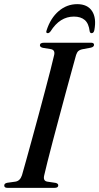

<svg xmlns="http://www.w3.org/2000/svg" viewBox="-20 -906 479 926"><path d="M193 -59.5Q187 -33.5 208 -30L248 -24Q261 -21 261 -12Q261 0 243 0H16Q0.5 0 0.5 -11Q0 -21.5 15 -24.5L54.5 -30Q77 -33.5 86 -61Q93.5 -87 106 -132Q118.5 -177 134 -233.5Q149.5 -290 165.8 -350.2Q182 -410.5 197 -467.2Q212 -524 223.8 -569.8Q235.5 -615.5 241.5 -642Q246 -665 225.5 -669L186 -675.5Q172.5 -679 172.5 -688Q172.5 -700 193.5 -700H418.5Q433.5 -700 433.5 -690Q433.5 -679.5 417.5 -676L375 -668Q364 -665.5 357.8 -659.8Q351.5 -654 347 -641Q339.5 -613.5 326.5 -566.5Q313.5 -519.5 297.8 -461.5Q282 -403.5 265.8 -342.2Q249.5 -281 234.5 -224.8Q219.5 -168.5 208.8 -125Q198 -81.5 193 -59.5ZM336.5 -826Q268.5 -826 224 -755Q217 -746 210.5 -746Q199.5 -746 205 -760.5Q224 -819 263.2 -852.5Q302.5 -886 352.5 -886Q402 -886 424 -852.5Q446 -819 435 -760.5Q432 -746 421.5 -746Q414.5 -746 412.5 -755Q408 -793 388.8 -809.5Q369.5 -826 336.5 -826Z"/></svg>

Font: Fraunces 72pt
Style: Italic
Weight: 400
Italic angle: -16°
Version: Version 1.000;[b76b70a41]